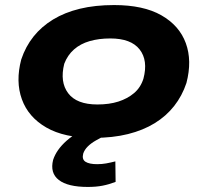

<svg xmlns="http://www.w3.org/2000/svg" viewBox="-20 -534 821 759"><path d="M350 11Q234 11 163 -30Q92 -71 66.5 -141.5Q41 -212 64 -299Q81 -350 112.5 -389.5Q144 -429 190 -457Q236 -485 296 -499.5Q356 -514 431 -514Q547 -514 618 -473.5Q689 -433 714.5 -363.5Q740 -294 717 -206Q700 -155 668.5 -115Q637 -75 591.5 -47Q546 -19 486 -4Q426 11 350 11ZM365 -121Q412 -121 448 -132.5Q484 -144 510 -166Q536 -188 547 -223Q566 -295 532 -338.5Q498 -382 416 -382Q371 -382 334.5 -371.5Q298 -361 272.5 -338.5Q247 -316 234 -282Q216 -210 249.5 -165.5Q283 -121 365 -121ZM327 205Q248 205 212.5 177.5Q177 150 190 98Q203 58 243 22.5Q283 -13 357 -44L400 0Q379 10 359.5 21Q340 32 327 45Q314 58 309 73Q303 96 318 105.5Q333 115 364 115Q383 115 399.5 112Q416 109 436 104L437 185Q411 195 385.5 200Q360 205 327 205Z"/></svg>

Font: Nunito Sans 7pt Expanded ExtraBold
Style: Italic
Weight: 800
Width: 7
Italic angle: -9°
Designer: Vernon Adams
Foundry: Vernon Adams
Version: Version 3.101;gftools[0.9.27]